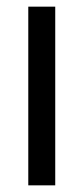

<svg xmlns="http://www.w3.org/2000/svg" viewBox="-20 -557 251 577"><path d="M146 0V-537H65V0Z"/></svg>

Font: Noto Sans Sinhala UI ExtraCondensed
Style: Regular
Weight: 400
Width: 2
Designer: Jelle Bosma - Monotype Design Team
Foundry: Monotype Imaging Inc.
Version: Version 2.006